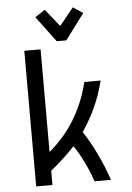

<svg xmlns="http://www.w3.org/2000/svg" viewBox="-62 -987 709 1033"><g transform="rotate(-5 293.0 -471.0)"><path d="M424.3 -907.2 320.8 -768.6H269L165.5 -907.2L219.7 -942.4L294.9 -848.6L371.1 -942.4ZM90.8 0V-732.4H178.7V-178.2Q343.8 -316.4 397.9 -537.1H485.8Q451.2 -394.5 365.7 -269.5Q442.4 -152.3 495.1 0H406.2Q366.2 -115.2 309.6 -197.8Q253.4 -137.7 178.7 -76.7V0Z"/></g></svg>

Font: Consola Mono
Style: Book
Weight: 400
Monospace: yes
Designer: Wojciech Kalinowski "wmk69" (wmk69@o2.pl)
Foundry: Wojciech Kalinowski "wmk69" (wmk69@o2.pl)
Version: Version 2.1.0